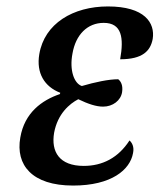

<svg xmlns="http://www.w3.org/2000/svg" viewBox="-20 -566 495 596"><path d="M207 10C326 10 384 -39 393 -91C397 -110 390 -123 382 -130C347 -76 298 -51 240 -51C164 -51 138 -95 148 -154C159 -213 196 -244 223 -258C254 -243 279 -235 300 -235C330 -235 355 -254 359 -280C362 -300 356 -313 347 -320C317 -320 275 -311 234 -299C210 -307 195 -348 205 -400C215 -458 251 -495 302 -495C358 -495 365 -449 353 -382C423 -382 447 -408 454 -445C462 -495 429 -546 315 -546C207 -546 118 -493 102 -398C92 -339 118 -297 167 -278L166 -274C110 -255 56 -216 43 -139C28 -54 79 10 207 10Z"/></svg>

Font: Noto Serif Condensed Medium
Style: Italic
Weight: 500
Width: 3
Italic angle: -12°
Designer: Monotype Design Team
Foundry: Monotype Imaging Inc.
Version: Version 2.013